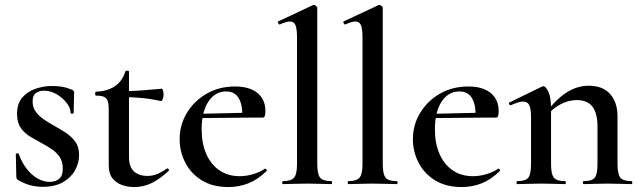

<svg xmlns="http://www.w3.org/2000/svg" viewBox="-20 -745 2595 777"><path d="M112 -334Q112 -311 124 -294Q136 -277 155 -263.5Q174 -250 196 -238Q221 -224 244.5 -209Q268 -194 284 -172.5Q300 -151 300 -117Q300 -85 283.5 -55.5Q267 -26 234.5 -7.5Q202 11 153 11Q128 11 104 5Q80 -1 52 -17Q50 -19 48 -22Q46 -25 46 -29L44 -121Q44 -124 49.5 -124.5Q55 -125 56 -122Q67 -90 86.5 -64Q106 -38 130.5 -23.5Q155 -9 181 -9Q206 -9 220.5 -22.5Q235 -36 234 -64Q234 -92 221 -110.5Q208 -129 188.5 -142Q169 -155 148 -166Q124 -179 101.5 -192.5Q79 -206 64 -227.5Q49 -249 49 -284Q49 -325 69.5 -349.5Q90 -374 123 -385.5Q156 -397 191 -397Q212 -397 230.5 -394Q249 -391 271 -382Q280 -379 280 -371Q280 -352 279 -332Q278 -312 278 -287Q278 -285 272 -285Q266 -285 266 -287Q266 -307 250 -328Q234 -349 209.5 -363.5Q185 -378 158 -378Q140 -378 126 -369Q112 -360 112 -334Z M522 12Q498 12 474.5 4Q451 -4 435.5 -23Q420 -42 420 -77V-303Q420 -325 415.5 -337Q411 -349 400 -353.5Q389 -358 369 -358Q365 -358 365 -366Q365 -374 369 -374Q416 -376 445.5 -396.5Q475 -417 487 -455Q488 -459 495 -459Q502 -459 502 -455V-110Q502 -69 522.5 -51Q543 -33 576 -33Q600 -33 620.5 -42.5Q641 -52 655 -63Q658 -65 662 -60.5Q666 -56 662 -53Q625 -19 592.5 -3.5Q560 12 522 12ZM631 -336Q591 -345 553.5 -348.5Q516 -352 473 -352V-376Q514 -376 552.5 -379Q591 -382 635 -386Q637 -386 639.5 -379Q642 -372 642 -362Q642 -353 638.5 -344Q635 -335 631 -336Z M905 12Q841 12 797 -15Q753 -42 730 -86.5Q707 -131 707 -181Q707 -240 736.5 -288.5Q766 -337 816.5 -366Q867 -395 931 -395Q990 -395 1022 -368.5Q1054 -342 1054 -296Q1054 -285 1052 -277Q1050 -269 1043 -269H960Q963 -317 947 -346Q931 -375 895 -375Q850 -375 823 -333.5Q796 -292 796 -222Q796 -165 814.5 -122.5Q833 -80 867.5 -56Q902 -32 950 -32Q975 -32 1002 -39.5Q1029 -47 1052 -62Q1054 -64 1057.5 -60Q1061 -56 1059 -53Q1023 -18 985 -3Q947 12 905 12ZM767 -267 766 -284 988 -289V-269Z M1125 0Q1122 0 1122 -6Q1122 -12 1125 -12Q1158 -12 1170 -26Q1182 -40 1182 -81V-592Q1182 -627 1176 -642.5Q1170 -658 1153 -658Q1139 -658 1112 -646Q1109 -645 1106 -651Q1103 -657 1105 -658L1246 -724Q1248 -725 1250 -725Q1254 -725 1259 -721Q1264 -717 1264 -714V-81Q1264 -40 1275.5 -26Q1287 -12 1321 -12Q1324 -12 1324 -6Q1324 0 1321 0Q1302 0 1276.5 -1Q1251 -2 1223 -2Q1195 -2 1169.5 -1Q1144 0 1125 0Z M1390 0Q1387 0 1387 -6Q1387 -12 1390 -12Q1423 -12 1435 -26Q1447 -40 1447 -81V-592Q1447 -627 1441 -642.5Q1435 -658 1418 -658Q1404 -658 1377 -646Q1374 -645 1371 -651Q1368 -657 1370 -658L1511 -724Q1513 -725 1515 -725Q1519 -725 1524 -721Q1529 -717 1529 -714V-81Q1529 -40 1540.5 -26Q1552 -12 1586 -12Q1589 -12 1589 -6Q1589 0 1586 0Q1567 0 1541.5 -1Q1516 -2 1488 -2Q1460 -2 1434.5 -1Q1409 0 1390 0Z M1849 12Q1785 12 1741 -15Q1697 -42 1674 -86.5Q1651 -131 1651 -181Q1651 -240 1680.5 -288.5Q1710 -337 1760.5 -366Q1811 -395 1875 -395Q1934 -395 1966 -368.5Q1998 -342 1998 -296Q1998 -285 1996 -277Q1994 -269 1987 -269H1904Q1907 -317 1891 -346Q1875 -375 1839 -375Q1794 -375 1767 -333.5Q1740 -292 1740 -222Q1740 -165 1758.5 -122.5Q1777 -80 1811.5 -56Q1846 -32 1894 -32Q1919 -32 1946 -39.5Q1973 -47 1996 -62Q1998 -64 2001.5 -60Q2005 -56 2003 -53Q1967 -18 1929 -3Q1891 12 1849 12ZM1711 -267 1710 -284 1932 -289V-269Z M2342 0Q2339 0 2339 -6Q2339 -12 2342 -12Q2376 -12 2387 -26Q2398 -40 2398 -81V-231Q2398 -287 2377.5 -313.5Q2357 -340 2313 -340Q2281 -340 2247.5 -322.5Q2214 -305 2192 -274L2187 -286Q2226 -339 2269.5 -368.5Q2313 -398 2363 -398Q2419 -398 2449 -364.5Q2479 -331 2479 -274V-81Q2479 -40 2490.5 -26Q2502 -12 2536 -12Q2539 -12 2539 -6Q2539 0 2536 0Q2517 0 2492 -1Q2467 -2 2439 -2Q2412 -2 2386.5 -1Q2361 0 2342 0ZM2073 0Q2070 0 2070 -6Q2070 -12 2073 -12Q2107 -12 2118 -26Q2129 -40 2129 -81V-272Q2129 -304 2122 -319Q2115 -334 2097 -334Q2088 -334 2075 -330Q2062 -326 2047 -319Q2043 -318 2040.5 -323.5Q2038 -329 2041 -330L2172 -394Q2177 -396 2179 -396Q2189 -396 2199.5 -373Q2210 -350 2210 -306V-81Q2210 -40 2221.5 -26Q2233 -12 2267 -12Q2270 -12 2270 -6Q2270 0 2267 0Q2248 0 2223 -1Q2198 -2 2170 -2Q2143 -2 2117.5 -1Q2092 0 2073 0Z"/></svg>

Font: Cormorant Light SemiBold
Style: Regular
Weight: 600
Version: Version 4.000